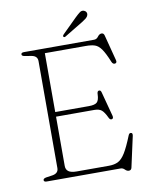

<svg xmlns="http://www.w3.org/2000/svg" viewBox="-95 -933 810 1023"><g transform="rotate(-10 310.0 -422.0)"><path d="M62 -690Q62 -700 77 -700H457Q471 -700 480.2 -713Q489.5 -726 501.5 -726Q513 -726 516.5 -712.5L553 -572Q556.5 -557.5 544.5 -555.5Q533 -554 527 -568.5Q507 -617.5 491 -640Q475 -662.5 456 -668.8Q437 -675 408 -675H186V-356.5H368Q400.5 -356.5 412.2 -367.5Q424 -378.5 425 -410Q425 -426 433.5 -428.5Q444.5 -431 448 -416.5L483.5 -283Q486.5 -269 476.5 -266.5Q466.5 -264.5 460.5 -278Q446 -309 432.5 -320.2Q419 -331.5 393 -331.5H186V-65Q186 -45 199.8 -35Q213.5 -25 244 -25H418.5Q447.5 -25 467.8 -35Q488 -45 506.8 -75.2Q525.5 -105.5 550 -166.5Q554.5 -178 563 -177Q574 -176.5 571 -160.5L534.5 5.5Q531.5 19.5 518.5 19.5Q508 19.5 498.5 9.8Q489 0 477 0H77Q62 0 62 -10Q62 -19 79 -22L113 -27Q145.5 -32.5 145.5 -60.5V-639.5Q145.5 -667.5 113 -673L79 -678.5Q62 -681 62 -690ZM381.5 -834.5Q397 -849.5 407.8 -857.5Q418.5 -865.5 430.5 -861.5Q439.5 -858 443 -850.5Q446.5 -843 443.5 -835Q440.5 -825.5 431 -818.2Q421.5 -811 409.5 -803.5L309.5 -743Q303 -739 299 -744Q296 -746.5 297.8 -749.8Q299.5 -753 302 -756Z"/></g></svg>

Font: Fraunces 9pt S050 Thin
Style: Regular
Weight: 100
Version: Version 1.000; ttfautohint (v1.8.3)